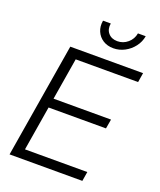

<svg xmlns="http://www.w3.org/2000/svg" viewBox="-168 -1043 952 1145"><g transform="rotate(20 308.0 -470.0)"><path d="M33.2 0 153.8 -727.5H615.7L606 -667.5H210L166 -401.9H530.8L520.5 -342.3H156.2L109.4 -59.6H504.9L495.1 0ZM397.5 -806.2Q359.4 -806.2 331.5 -824Q303.7 -841.8 290.8 -872.1Q277.8 -902.3 284.2 -939.9H333.5Q327.1 -902.3 347.7 -878.2Q368.2 -854 405.3 -854Q442.4 -854 470.9 -878.2Q499.5 -902.3 505.9 -939.9H555.2Q548.8 -902.3 525.6 -872.1Q502.4 -841.8 468.8 -824Q435.1 -806.2 397.5 -806.2Z"/></g></svg>

Font: Inter Display Light
Style: Italic
Weight: 300
Italic angle: -9.39999°
Designer: Rasmus Andersson
Foundry: rsms
Version: Version 4.000;git-a52131595